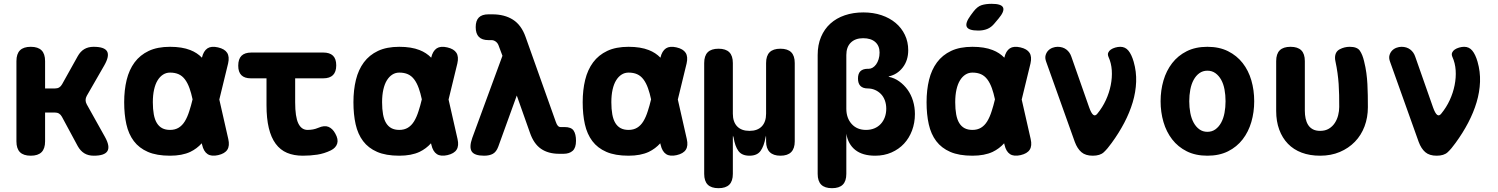

<svg xmlns="http://www.w3.org/2000/svg" viewBox="-20 -805 7840 1005"><path d="M141 10Q103 10 84.5 -8.5Q66 -27 66 -65V-485Q66 -523 84.5 -541.5Q103 -560 141 -560Q179 -560 197.5 -541.5Q216 -523 216 -485V-342H268Q281 -342 290 -347.5Q299 -353 305 -364L387 -511Q401 -536 421.5 -548Q442 -560 470 -560Q527 -560 540.5 -536Q554 -512 526 -463L434 -303Q428 -292 428 -281Q428 -270 434 -259L529 -89Q557 -39 542.5 -14.5Q528 10 471 10Q442 10 421.5 -2.5Q401 -15 387 -40L304 -194Q298 -205 289 -210.5Q280 -216 267 -216H216V-65Q216 -27 197.5 -8.5Q179 10 141 10Z M1175 -77Q1183 -42 1170 -21.5Q1157 -1 1122 7Q1087 15 1066.5 1.5Q1046 -12 1038 -47L1036 -55Q1011 -27 976 -10Q933 10 870 10Q800 10 754 -10Q708 -30 680.5 -66.5Q653 -103 641.5 -154.5Q630 -206 630 -270Q630 -334 643 -387Q656 -440 684.5 -478.5Q713 -517 758.5 -538.5Q804 -560 870 -560Q933 -560 976 -543Q1012 -529 1037 -503Q1045 -538 1066 -552Q1086 -565 1121 -557Q1156 -549 1169 -528.5Q1182 -508 1174 -473L1128 -284ZM988 -285Q981 -318 972 -343Q962 -371 948 -389.5Q934 -408 915 -416.5Q896 -425 870 -425Q850 -425 833.5 -414.5Q817 -404 805 -384.5Q793 -365 786.5 -336Q780 -307 780 -270Q780 -234 785 -206.5Q790 -179 801 -161Q812 -143 829 -134Q846 -125 870 -125Q896 -125 915 -136.5Q934 -148 947.5 -170Q961 -192 971 -224Q980 -251 988 -285Z M1672 -530Q1706 -530 1723 -513.5Q1740 -497 1740 -463Q1740 -429 1723 -412Q1706 -395 1672 -395H1525V-270Q1525 -193 1541.5 -159Q1558 -125 1590 -125Q1604 -125 1618 -127.5Q1632 -130 1646 -136Q1678 -150 1699.5 -141Q1721 -132 1735 -106Q1752 -76 1745 -53.5Q1738 -31 1712 -18Q1677 -1 1640.5 4.5Q1604 10 1565 10Q1518 10 1482.5 -5Q1447 -20 1423 -52.5Q1399 -85 1387 -135Q1375 -185 1375 -254V-395H1293Q1260 -395 1243.5 -411.5Q1227 -428 1227 -461Q1227 -496 1244 -513Q1261 -530 1296 -530Z M2375 -77Q2383 -42 2370 -21.5Q2357 -1 2322 7Q2287 15 2266.5 1.5Q2246 -12 2238 -47L2236 -55Q2211 -27 2176 -10Q2133 10 2070 10Q2000 10 1954 -10Q1908 -30 1880.5 -66.5Q1853 -103 1841.5 -154.5Q1830 -206 1830 -270Q1830 -334 1843 -387Q1856 -440 1884.5 -478.5Q1913 -517 1958.5 -538.5Q2004 -560 2070 -560Q2133 -560 2176 -543Q2212 -529 2237 -503Q2245 -538 2266 -552Q2286 -565 2321 -557Q2356 -549 2369 -528.5Q2382 -508 2374 -473L2328 -284ZM2188 -285Q2181 -318 2172 -343Q2162 -371 2148 -389.5Q2134 -408 2115 -416.5Q2096 -425 2070 -425Q2050 -425 2033.5 -414.5Q2017 -404 2005 -384.5Q1993 -365 1986.5 -336Q1980 -307 1980 -270Q1980 -234 1985 -206.5Q1990 -179 2001 -161Q2012 -143 2029 -134Q2046 -125 2070 -125Q2096 -125 2115 -136.5Q2134 -148 2147.5 -170Q2161 -192 2171 -224Q2180 -251 2188 -285Z M2588 -37Q2578 -10 2560 0Q2542 10 2514 10Q2463 10 2449 -12.5Q2435 -35 2452 -83L2610 -513L2589 -569Q2584 -581 2574 -588Q2564 -595 2553 -595H2537Q2503 -595 2486.5 -612Q2470 -629 2470 -663Q2470 -697 2486.5 -713.5Q2503 -730 2537 -730H2557Q2621 -730 2665 -702Q2709 -674 2731 -612L2889 -168Q2894 -153 2900 -146.5Q2906 -140 2914 -140H2935Q2970 -140 2982.5 -121.5Q2995 -103 2995 -68Q2995 -31 2977.5 -15.5Q2960 0 2930 0H2907Q2850 0 2812 -26Q2774 -52 2754 -110L2685 -305Z M3575 -77Q3583 -42 3570 -21.5Q3557 -1 3522 7Q3487 15 3466.5 1.5Q3446 -12 3438 -47L3436 -55Q3411 -27 3376 -10Q3333 10 3270 10Q3200 10 3154 -10Q3108 -30 3080.5 -66.5Q3053 -103 3041.5 -154.5Q3030 -206 3030 -270Q3030 -334 3043 -387Q3056 -440 3084.5 -478.5Q3113 -517 3158.5 -538.5Q3204 -560 3270 -560Q3333 -560 3376 -543Q3412 -529 3437 -503Q3445 -538 3466 -552Q3486 -565 3521 -557Q3556 -549 3569 -528.5Q3582 -508 3574 -473L3528 -284ZM3388 -285Q3381 -318 3372 -343Q3362 -371 3348 -389.5Q3334 -408 3315 -416.5Q3296 -425 3270 -425Q3250 -425 3233.5 -414.5Q3217 -404 3205 -384.5Q3193 -365 3186.5 -336Q3180 -307 3180 -270Q3180 -234 3185 -206.5Q3190 -179 3201 -161Q3212 -143 3229 -134Q3246 -125 3270 -125Q3296 -125 3315 -136.5Q3334 -148 3347.5 -170Q3361 -192 3371 -224Q3380 -251 3388 -285Z M3741 180Q3703 180 3684.5 161.5Q3666 143 3666 105V-475Q3666 -513 3684.5 -531.5Q3703 -550 3741 -550Q3779 -550 3797.5 -531.5Q3816 -513 3816 -475V-210Q3816 -167 3838.5 -143.5Q3861 -120 3903 -120Q3945 -120 3967.5 -143.5Q3990 -167 3990 -210V-475Q3990 -513 4008.5 -531.5Q4027 -550 4065 -550Q4103 -550 4121.5 -531.5Q4140 -513 4140 -475V-65Q4140 -28 4121.5 -9Q4103 10 4065 10Q4028 10 4009 -9Q3990 -28 3990 -65V-85Q3990 -95 3989.5 -95Q3989 -95 3987 -85Q3979 -40 3961 -15Q3943 10 3903 10Q3863 10 3845 -15Q3827 -40 3820 -85Q3817 -95 3816.5 -95Q3816 -95 3816 -85V105Q3816 143 3797.5 161.5Q3779 180 3741 180Z M4335 180Q4297 180 4278.5 161.5Q4260 143 4260 105V-517Q4260 -570 4277.5 -611.5Q4295 -653 4326.5 -681.5Q4358 -710 4402 -725Q4446 -740 4499 -740Q4551 -740 4594 -725.5Q4637 -711 4668 -685Q4699 -659 4716.5 -622.5Q4734 -586 4734 -542Q4734 -489 4705.5 -452Q4677 -415 4632 -405V-403Q4662 -397 4687 -379Q4712 -361 4730.5 -335.5Q4749 -310 4759 -277Q4769 -244 4769 -208Q4769 -162 4754 -122Q4739 -82 4712 -53Q4685 -24 4646.5 -7Q4608 10 4561 10Q4495 10 4457 -20Q4419 -50 4410 -105V105Q4410 143 4391.5 161.5Q4373 180 4335 180ZM4523 -445H4528Q4538 -445 4548 -451Q4558 -457 4566 -468Q4574 -479 4579 -495Q4584 -511 4584 -530Q4584 -565 4561.5 -585Q4539 -605 4498 -605Q4457 -605 4433.5 -582Q4410 -559 4410 -517V-236Q4410 -187 4438 -156Q4466 -125 4513 -125Q4537 -125 4556.5 -133Q4576 -141 4590 -156Q4604 -171 4611.5 -191.5Q4619 -212 4619 -236Q4619 -260 4611.5 -280Q4604 -300 4590.5 -313.5Q4577 -327 4559.5 -334.5Q4542 -342 4522 -342H4523Q4497 -342 4484 -355Q4471 -368 4471 -394Q4471 -420 4484 -432.5Q4497 -445 4523 -445Z M5186 -683Q5169 -662 5148 -653.5Q5127 -645 5101 -645Q5050 -645 5040.5 -664.5Q5031 -684 5061 -725L5076 -745Q5096 -771 5118 -778Q5140 -785 5171 -785Q5222 -785 5230.5 -765.5Q5239 -746 5207 -708ZM5375 -77Q5383 -42 5370 -21.5Q5357 -1 5322 7Q5287 15 5266.5 1.5Q5246 -12 5238 -47L5236 -55Q5211 -27 5176 -10Q5133 10 5070 10Q5000 10 4954 -10Q4908 -30 4880.5 -66.5Q4853 -103 4841.5 -154.5Q4830 -206 4830 -270Q4830 -334 4843 -387Q4856 -440 4884.5 -478.5Q4913 -517 4958.5 -538.5Q5004 -560 5070 -560Q5133 -560 5176 -543Q5212 -529 5237 -503Q5245 -538 5266 -552Q5286 -565 5321 -557Q5356 -549 5369 -528.5Q5382 -508 5374 -473L5328 -284ZM5188 -285Q5181 -318 5172 -343Q5162 -371 5148 -389.5Q5134 -408 5115 -416.5Q5096 -425 5070 -425Q5050 -425 5033.5 -414.5Q5017 -404 5005 -384.5Q4993 -365 4986.5 -336Q4980 -307 4980 -270Q4980 -234 4985 -206.5Q4990 -179 5001 -161Q5012 -143 5029 -134Q5046 -125 5070 -125Q5096 -125 5115 -136.5Q5134 -148 5147.5 -170Q5161 -192 5171 -224Q5180 -251 5188 -285Z M5606 -62 5456 -482Q5449 -501 5453 -515.5Q5457 -530 5466.5 -540Q5476 -550 5489.5 -555Q5503 -560 5516 -560Q5543 -560 5561.5 -546Q5580 -532 5588 -508L5681 -243Q5692 -212 5702.5 -204Q5713 -196 5724 -210Q5751 -243 5768.5 -281Q5786 -319 5794 -359Q5802 -399 5799.5 -437Q5797 -475 5782 -508Q5777 -520 5781 -529.5Q5785 -539 5794.5 -545.5Q5804 -552 5817.5 -556Q5831 -560 5844 -560Q5870 -560 5886.5 -540Q5903 -520 5914 -482Q5929 -430 5927 -376.5Q5925 -323 5909 -269.5Q5893 -216 5865 -162.5Q5837 -109 5799 -57Q5777 -26 5757.5 -8Q5738 10 5700 10Q5662 10 5640.5 -8.5Q5619 -27 5606 -62Z M6300 10Q6238 10 6192 -13Q6146 -36 6115.5 -75.5Q6085 -115 6070 -166.5Q6055 -218 6055 -275Q6055 -332 6070 -383.5Q6085 -435 6115.5 -474.5Q6146 -514 6192 -537Q6238 -560 6300 -560Q6362 -560 6408 -537Q6454 -514 6484.5 -475Q6515 -436 6530 -384.5Q6545 -333 6545 -275Q6545 -218 6530 -166.5Q6515 -115 6484.5 -75.5Q6454 -36 6408 -13Q6362 10 6300 10ZM6300 -115Q6324 -115 6342 -128Q6360 -141 6372 -163Q6384 -185 6389.5 -214Q6395 -243 6395 -275Q6395 -308 6389.5 -337Q6384 -366 6372 -387.5Q6360 -409 6342 -422Q6324 -435 6300 -435Q6276 -435 6258 -422Q6240 -409 6228 -387Q6216 -365 6210.5 -336Q6205 -307 6205 -275Q6205 -243 6210.5 -214Q6216 -185 6228 -163Q6240 -141 6258 -128Q6276 -115 6300 -115Z M6660 -485Q6660 -523 6678.5 -541.5Q6697 -560 6735 -560Q6773 -560 6791.5 -541.5Q6810 -523 6810 -485V-225Q6810 -204 6814 -185Q6818 -166 6827 -151.5Q6836 -137 6851.5 -128.5Q6867 -120 6890 -120Q6917 -120 6936 -131.5Q6955 -143 6967 -161.5Q6979 -180 6984.5 -202Q6990 -224 6990 -245Q6990 -278 6989.5 -307.5Q6989 -337 6987 -365.5Q6985 -394 6981 -423Q6977 -452 6970 -485Q6969 -490 6968.5 -493.5Q6968 -497 6968 -502Q6968 -534 6992.5 -547Q7017 -560 7045 -560Q7084 -560 7098 -539.5Q7112 -519 7120 -485Q7128 -453 7132 -423.5Q7136 -394 7137.5 -365Q7139 -336 7139.5 -306.5Q7140 -277 7140 -244Q7140 -190 7122.5 -143.5Q7105 -97 7072 -63Q7039 -29 6993 -9.5Q6947 10 6890 10Q6836 10 6793.5 -6Q6751 -22 6721.5 -52.5Q6692 -83 6676 -126.5Q6660 -170 6660 -224Z M7406 -62 7256 -482Q7249 -501 7253 -515.5Q7257 -530 7266.5 -540Q7276 -550 7289.5 -555Q7303 -560 7316 -560Q7343 -560 7361.5 -546Q7380 -532 7388 -508L7481 -243Q7492 -212 7502.5 -204Q7513 -196 7524 -210Q7551 -243 7568.5 -281Q7586 -319 7594 -359Q7602 -399 7599.5 -437Q7597 -475 7582 -508Q7577 -520 7581 -529.5Q7585 -539 7594.5 -545.5Q7604 -552 7617.5 -556Q7631 -560 7644 -560Q7670 -560 7686.5 -540Q7703 -520 7714 -482Q7729 -430 7727 -376.5Q7725 -323 7709 -269.5Q7693 -216 7665 -162.5Q7637 -109 7599 -57Q7577 -26 7557.5 -8Q7538 10 7500 10Q7462 10 7440.5 -8.5Q7419 -27 7406 -62Z"/></svg>

Font: Maple Mono NL ExtraBold
Style: Regular
Weight: 800
Monospace: yes
Designer: subframe7536
Version: Version 7.000